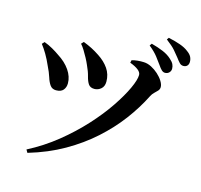

<svg xmlns="http://www.w3.org/2000/svg" viewBox="-127 -994 1253 1197"><g transform="rotate(15 500.0 -395.5)"><path d="M140 46Q239 -5 324.5 -74Q410 -143 479 -218.5Q548 -294 596.5 -366Q645 -438 671.5 -495.5Q698 -553 698 -584Q698 -601 679 -616Q660 -631 625 -644L629 -661Q646 -666 666.5 -668Q687 -670 707 -669Q731 -668 755.5 -655.5Q780 -643 801 -624Q822 -605 835 -584Q848 -563 848 -546Q848 -532 838.5 -521.5Q829 -511 817.5 -500.5Q806 -490 798 -474Q756 -390 696 -310Q636 -230 556.5 -158.5Q477 -87 376.5 -29.5Q276 28 151 65ZM222 -358Q197 -358 183.5 -376.5Q170 -395 160.5 -425.5Q151 -456 133 -492Q116 -531 98 -561.5Q80 -592 62 -615L76 -630Q104 -620 131 -604.5Q158 -589 176 -576Q227 -544 255 -503Q283 -462 283 -419Q283 -393 268.5 -375.5Q254 -358 222 -358ZM451 -428Q424 -428 412 -445.5Q400 -463 392.5 -493.5Q385 -524 368 -560Q360 -579 348 -601.5Q336 -624 323 -645Q310 -666 298 -679L312 -694Q343 -682 367.5 -669.5Q392 -657 419 -639Q462 -611 487 -574.5Q512 -538 512 -491Q512 -460 493 -444Q474 -428 451 -428ZM850 -639Q838 -639 827.5 -649Q817 -659 805 -677Q791 -697 770.5 -723.5Q750 -750 714 -779L724 -793Q766 -782 800.5 -767.5Q835 -753 858 -731Q874 -717 880.5 -703.5Q887 -690 887 -675Q887 -660 876.5 -649.5Q866 -639 850 -639ZM950 -710Q935 -710 924.5 -721Q914 -732 900 -751Q886 -769 867 -791Q848 -813 808 -843L817 -856Q860 -847 893.5 -835Q927 -823 947 -807Q967 -793 975 -778Q983 -763 983 -745Q983 -729 974 -719.5Q965 -710 950 -710Z"/></g></svg>

Font: Noto Serif TC
Style: Bold
Weight: 700
Designer: Ryoko NISHIZUKA 西塚涼子 (kana & ideographs); Frank Grießhammer (Latin, Greek & Cyrillic); Wenlong ZHANG 张文龙 (bopomofo); San
Foundry: Adobe
Version: Version 2.002-H1;hotconv 1.1.0;makeotfexe 2.6.0